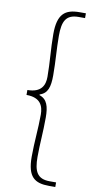

<svg xmlns="http://www.w3.org/2000/svg" viewBox="-103 -822 505 1031"><g transform="rotate(10 149.5 -306.5)"><path d="M244 167H278V142H243C174 142 156 102 156 24C156 -48 163 -110 163 -191C163 -251 152 -290 109 -304V-308C152 -321 163 -359 163 -421C163 -502 156 -563 156 -636C156 -715 174 -754 243 -754H278V-780H244C165 -780 125 -750 125 -640C125 -559 134 -487 134 -408C134 -364 117 -320 40 -320V-293C117 -293 134 -249 134 -202C134 -125 125 -53 125 29C125 139 165 167 244 167Z"/></g></svg>

Font: Harano Aji Gothic TW ExtraLight
Style: Regular
Weight: 250
Foundry: Masamichi Hosoda
Version: HaranoAjiGothicTW-ExtraLight version 20230610;ttx 4.39.4